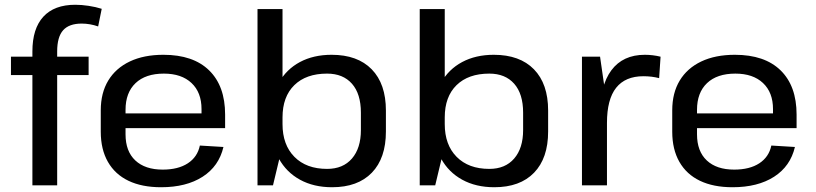

<svg xmlns="http://www.w3.org/2000/svg" viewBox="-20 -778 3426 806"><path d="M116 -562Q116 -658 162 -708Q208 -758 296 -758Q322 -758 352 -753.5Q382 -749 407 -741L392 -667Q375 -673 357.5 -676Q340 -679 323 -679Q270 -679 245 -651Q220 -623 220 -562V0H116ZM26 -540H352V-463H26Z M656 8Q576 8 519.5 -19Q463 -46 433 -98.5Q403 -151 403 -225V-315Q403 -388 434.5 -440Q466 -492 525 -520Q584 -548 666 -548Q791 -548 858 -482.5Q925 -417 925 -297V-240H487V-302H842L826 -278V-320Q826 -390 784 -429.5Q742 -469 668 -469Q591 -469 549 -429Q507 -389 507 -317V-214Q507 -143 548 -104.5Q589 -66 663 -66Q728 -66 768.5 -92.5Q809 -119 819 -167L918 -161Q899 -80 830.5 -36Q762 8 656 8Z M1374 8Q1297 8 1239.5 -23.5Q1182 -55 1150.5 -112.5Q1119 -170 1119 -248V-296Q1119 -374 1150.5 -430.5Q1182 -487 1239 -517.5Q1296 -548 1372 -548Q1481 -548 1540.5 -487Q1600 -426 1600 -314V-226Q1600 -114 1541 -53Q1482 8 1374 8ZM1061 -740H1166V-167L1126 0H1061ZM1353 -69Q1420 -69 1457.5 -112.5Q1495 -156 1495 -232V-305Q1495 -384 1457.5 -426.5Q1420 -469 1353 -469Q1265 -469 1215.5 -420.5Q1166 -372 1166 -285V-257Q1166 -170 1216 -119.5Q1266 -69 1353 -69Z M2055 8Q1978 8 1920.5 -23.5Q1863 -55 1831.5 -112.5Q1800 -170 1800 -248V-296Q1800 -374 1831.5 -430.5Q1863 -487 1920 -517.5Q1977 -548 2053 -548Q2162 -548 2221.5 -487Q2281 -426 2281 -314V-226Q2281 -114 2222 -53Q2163 8 2055 8ZM1742 -740H1847V-167L1807 0H1742ZM2034 -69Q2101 -69 2138.5 -112.5Q2176 -156 2176 -232V-305Q2176 -384 2138.5 -426.5Q2101 -469 2034 -469Q1946 -469 1896.5 -420.5Q1847 -372 1847 -285V-257Q1847 -170 1897 -119.5Q1947 -69 2034 -69Z M2423 -540H2499L2528 -339V0H2423ZM2498 -292Q2498 -418 2546.5 -483Q2595 -548 2687 -548Q2703 -548 2720 -546Q2737 -544 2753 -540L2747 -450Q2716 -458 2681 -458Q2605 -458 2566.5 -409.5Q2528 -361 2528 -262Z M3055 8Q2975 8 2918.5 -19Q2862 -46 2832 -98.5Q2802 -151 2802 -225V-315Q2802 -388 2833.5 -440Q2865 -492 2924 -520Q2983 -548 3065 -548Q3190 -548 3257 -482.5Q3324 -417 3324 -297V-240H2886V-302H3241L3225 -278V-320Q3225 -390 3183 -429.5Q3141 -469 3067 -469Q2990 -469 2948 -429Q2906 -389 2906 -317V-214Q2906 -143 2947 -104.5Q2988 -66 3062 -66Q3127 -66 3167.5 -92.5Q3208 -119 3218 -167L3317 -161Q3298 -80 3229.5 -36Q3161 8 3055 8Z"/></svg>

Font: Pathway Extreme Medium
Style: Regular
Weight: 500
Designer: Eduardo Rodriguez Tunni
Foundry: Eduardo Rodriguez Tunni
Version: Version 1.001;gftools[0.9.26]